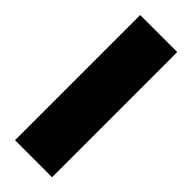

<svg xmlns="http://www.w3.org/2000/svg" viewBox="-232 -726 755 755"><g transform="rotate(45 146.0 -348.0)"><path d="M249 0H43V-696H249Z"/></g></svg>

Font: Trujillo Black
Style: Regular
Weight: 900
Designer: Fira Sans original fonts by bBox Type GmbH, Carrois Corporate GbR, & Edenspiekermann AG / Changes by Cristiano Sobral
Foundry: Fira Sans original fonts by bBox Type GmbH, Carrois Corporate GbR, & Edenspiekermann AG / Changes by Cristiano Sobral
Version: Version 4.301;July 28, 2020;FontCreator 13.0.0.2655 64-bit